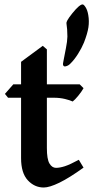

<svg xmlns="http://www.w3.org/2000/svg" viewBox="-20 -837 423 872"><path d="M178.7 14.6Q136.7 14.6 106.2 -18.3Q75.7 -51.3 75.7 -119.1V-393.1H16.6L2.4 -410.6L40.5 -454.1H75.7V-556.2L174.3 -628.9L192.9 -612.8V-454.1H341.8L359.4 -436.5Q350.1 -419.9 335 -401.6Q319.8 -383.3 310.1 -376Q298.3 -381.8 274.9 -387.5Q251.5 -393.1 225.6 -393.1H192.9V-164.6Q192.9 -114.3 204.6 -94.5Q216.3 -74.7 234.4 -74.7Q251.5 -74.7 274.4 -82Q297.4 -89.4 337.9 -111.3L359.4 -75.7Q294.9 -29.3 249.8 -7.3Q204.6 14.6 178.7 14.6ZM277.3 -535.6Q268.1 -533.7 266.1 -543.5Q265.6 -547.4 267.1 -554.2Q268.6 -561 269.5 -566.9Q273.4 -588.4 279.5 -618.7Q285.6 -648.9 286.1 -670.9Q286.1 -689 284.9 -703.6Q283.7 -718.3 282.2 -727.5Q281.2 -732.9 282.5 -736.6Q283.7 -740.2 285.6 -744.1Q291.5 -755.4 308.3 -776.4Q325.2 -797.4 338.4 -808.6Q341.8 -811 345.7 -813.7Q349.6 -816.4 354.5 -816.9Q359.9 -817.9 368.7 -804.2Q377.4 -790.5 380.9 -768.6Q385.7 -741.2 381.6 -713.1Q377.4 -685.1 361.3 -643.6Q351.1 -618.7 334.2 -592Q317.4 -565.4 299.8 -548.3Q290.5 -538.1 277.3 -535.6Z"/></svg>

Font: David Libre
Style: Bold
Weight: 700
Designer: Ismar David, J. Victor Gaultney, Annie Olsen and Meir Sadan
Foundry: Monotype Imaging Inc. & SIL International
Version: Version 1.100; ttfautohint (v1.8.4.7-5d5b)